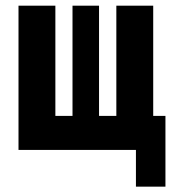

<svg xmlns="http://www.w3.org/2000/svg" viewBox="-20 -538 626 689"><path d="M46.4 0H467.8V131.8H573.7V-122.1H529.8V-517.6H397.5V-122.1H335.4V-517.6H240.2V-122.1H178.7V-517.6H46.4Z"/></svg>

Font: Cascadia Mono NF
Style: Bold
Weight: 700
Monospace: yes
Designer: Aaron Bell
Foundry: Saja Typeworks
Version: Version 2404.023